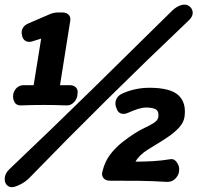

<svg xmlns="http://www.w3.org/2000/svg" viewBox="-33 -753 839 816"><path d="M142 -589 107 -578Q90 -572 77.5 -578Q65 -584 61 -600V-602Q56 -619 63.5 -633Q71 -647 89 -654L177 -692Q195 -700 214 -700H233Q250 -700 259.5 -689.5Q269 -679 265 -661L222 -391H263Q281 -391 290.5 -380.5Q300 -370 296 -352V-349Q294 -331 280.5 -317.5Q267 -304 249 -305Q201 -307 153 -307Q105 -307 55 -305Q36 -305 28.5 -319Q21 -333 23 -349V-352Q27 -370 39 -380.5Q51 -391 68 -391H110ZM434 15Q416 15 406.5 3.5Q397 -8 403 -27Q413 -67 435.5 -96.5Q458 -126 485.5 -147.5Q513 -169 536 -184Q559 -199 581.5 -209.5Q604 -220 620.5 -230.5Q637 -241 640 -255Q643 -280 629.5 -288Q616 -296 589 -296Q573 -296 555 -290.5Q537 -285 512 -274Q495 -266 481.5 -270.5Q468 -275 463 -291L459 -301Q455 -317 461.5 -331.5Q468 -346 484 -354Q508 -366 539 -373Q570 -380 602 -380Q691 -380 725.5 -348Q760 -316 751 -255Q747 -232 729 -212Q711 -192 686 -174.5Q661 -157 636.5 -142.5Q612 -128 595 -117Q576 -105 563 -92Q550 -79 543 -66Q579 -66 615.5 -68Q652 -70 689 -76Q707 -80 719 -62.5Q731 -45 728 -27V-24Q725 -6 711 7.5Q697 21 675 20Q615 16 555 15.5Q495 15 434 15ZM-1 36Q-14 26 -13 5Q-12 -16 7 -34Q185 -203 356.5 -371Q528 -539 699 -708Q718 -726 738 -731.5Q758 -737 771 -727Q785 -717 786 -700Q787 -683 769 -666Q591 -497 421 -329Q251 -161 87 8Q75 19 58 28.5Q41 38 25.5 41.5Q10 45 -1 36Z"/></svg>

Font: Winky Sans
Style: Bold Italic
Weight: 700
Italic angle: -8.97852°
Designer: Simon Atzbach
Foundry: typofactur
Version: Version 1.205